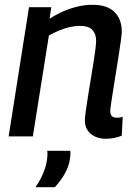

<svg xmlns="http://www.w3.org/2000/svg" viewBox="-20 -569 566 801"><path d="M101 -539H194L187 -491Q217 -510 246 -522.5Q275 -535 305.5 -542Q336 -549 367 -549Q427 -549 457.5 -519Q488 -489 488 -437Q488 -427 484.5 -401Q481 -375 475.5 -340Q470 -305 464 -267.5Q458 -230 452.5 -196Q447 -162 443.5 -137.5Q440 -113 440 -106Q440 -92 446.5 -85Q453 -78 466 -78Q472 -78 478.5 -78.5Q485 -79 492 -82L488 -3Q474 3 456 6.5Q438 10 421 10Q396 10 376 0.5Q356 -9 345 -26Q334 -43 334 -67Q334 -78 337.5 -103.5Q341 -129 346.5 -163.5Q352 -198 358 -234.5Q364 -271 369.5 -304.5Q375 -338 378 -363Q381 -388 381 -399Q381 -427 365.5 -444Q350 -461 314 -461Q292 -461 270.5 -456Q249 -451 227.5 -442Q206 -433 184 -421L117 0H16ZM177 60H273Q274 66 274 71.5Q274 77 273 84Q271 108 262 130.5Q253 153 239.5 173Q226 193 209 212H128Q150 180 162 149.5Q174 119 177 90Q178 81 178 73.5Q178 66 177 60Z"/></svg>

Font: Georama ExtraCondensed Thin Medium
Style: Italic
Weight: 500
Italic angle: -9°
Version: Version 1.001